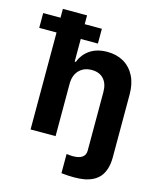

<svg xmlns="http://www.w3.org/2000/svg" viewBox="-194 -821 922 1119"><g transform="rotate(15 267.0 -262.0)"><path d="M397.9 33.2V0H549.3V33.2Q549.3 72.8 539.6 102.8Q529.8 132.8 513.4 151.9Q497.1 170.9 472.7 182.9Q448.2 194.8 421.4 199.5Q394.5 204.1 361.3 204.1Q332 204.6 284.2 199.7V84Q287.1 84 293.5 84.7Q299.8 85.4 303.2 85.9Q314.9 86.9 321.3 86.9Q397.5 86.9 397.9 33.2ZM195.3 -315.4V0H44.4V-727.5H190.4V-448.7H197.3Q216.3 -498 258.1 -525.4Q299.8 -552.7 360.4 -552.7Q416.5 -552.7 459.5 -528.3Q502.4 -502.9 525.9 -456.8Q549.3 -410.6 549.3 -347.2V0H397.9V-320.3Q397.9 -370.6 372.3 -398.9Q346.7 -427.2 300.3 -427.2Q252.4 -427.2 223.9 -397.2Q195.3 -367.2 195.3 -315.4ZM293.9 -585H-60.1V-674.3H293.9Z"/></g></svg>

Font: Inter Tight Stencil
Style: Bold
Weight: 700
Designer: Rasmus Andersson
Foundry: rsms
Version: Version 3.004;Glyphs 3.1.2 (3151)